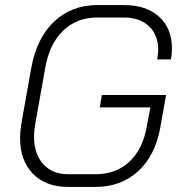

<svg xmlns="http://www.w3.org/2000/svg" viewBox="-20 -728 717 756"><path d="M59 -184Q59 -208 64 -241L103 -460Q124 -577 192.5 -642.5Q261 -708 363 -708H469Q556 -708 606.5 -662Q657 -616 657 -538Q657 -514 653 -494H599Q603 -520 603 -531Q603 -590 567 -624.5Q531 -659 468 -659H362Q282 -659 228 -606.5Q174 -554 158 -460L119 -241Q114 -211 114 -191Q114 -122 150 -82Q186 -42 249 -42H357Q436 -42 488.5 -90.5Q541 -139 557 -225L572 -305H373L381 -354H634L611 -225Q591 -115 523.5 -53.5Q456 8 356 8H248Q160 8 109.5 -44Q59 -96 59 -184Z"/></svg>

Font: Bai Jamjuree Light
Style: Italic
Weight: 300
Italic angle: -10°
Version: Version 1.000; ttfautohint (v1.6)